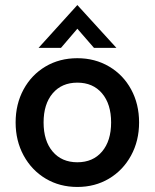

<svg xmlns="http://www.w3.org/2000/svg" viewBox="-20 -733 614 762"><path d="M42 -247Q42 -320 73.5 -378Q105 -436 160.5 -469Q216 -502 287 -502Q357 -502 413 -469Q469 -436 500.5 -378Q532 -320 532 -247Q532 -174 500 -115.5Q468 -57 412.5 -24Q357 9 287 9Q217 9 161.5 -24Q106 -57 74 -115.5Q42 -174 42 -247ZM421 -247Q421 -320 385 -362.5Q349 -405 287 -405Q225 -405 189 -362.5Q153 -320 153 -247Q153 -174 189 -131.5Q225 -89 287 -89Q349 -89 385 -131.5Q421 -174 421 -247ZM287 -713 442 -543H353L287 -619L222 -543H133Z"/></svg>

Font: Hanken Grotesk SemiBold
Style: Regular
Weight: 600
Designer: Alfredo Marco Pradil
Foundry: Hanken Design Co.
Version: Version 3.014